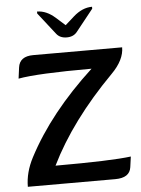

<svg xmlns="http://www.w3.org/2000/svg" viewBox="-58 -910 700 956"><g transform="rotate(-5 291.5 -432.5)"><path d="M479 0H42Q42 -71.8 80.1 -144.5Q191.4 -357.4 409.2 -558.1Q138.2 -558.1 43 -540.5L50.3 -595.7Q57.6 -650.9 126 -650.9H570.3Q570.3 -587.9 506.8 -523.9Q293.9 -308.6 188.5 -92.8Q467.8 -92.8 565.9 -105.5L558.6 -52.7Q551.3 0 479 0ZM438.5 -865.2V-855.5L352.1 -747.1Q334 -724.1 300.3 -724.1Q266.1 -724.1 248.5 -747.1L163.6 -855.5V-865.2Q210.4 -865.2 254.9 -825.2L299.8 -785.2L344.7 -825.2Q389.6 -865.2 438.5 -865.2Z"/></g></svg>

Font: ALMAS
Style: Bold
Weight: 700
Designer: ALMAS Font/ by Husham Jawad Kadhim, derived from the Bainsely font by/ Paul James MIller
Foundry: High-Logic / Made with FontCreator
Version: Version 1.411;September 19, 2021;FontCreator 14.0.0.2814 32-